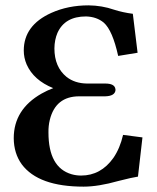

<svg xmlns="http://www.w3.org/2000/svg" viewBox="-20 -678 581 710"><path d="M307.1 -658.2Q356.9 -657.7 401.9 -642.1Q434.1 -631.8 471.2 -627L488.8 -482.9L417 -471.2Q396 -565.9 363.8 -594.2Q337.4 -616.2 297.9 -617.2Q219.7 -617.2 192.4 -556.2Q181.6 -530.8 181.2 -499Q181.2 -430.2 226.1 -393.6Q256.8 -369.6 301.8 -369.1H369.1Q403.8 -369.1 406.7 -349.1Q406.7 -346.7 407.2 -345.2Q405.3 -322.8 369.1 -321.8H272.9Q185.5 -321.8 164.1 -234.4Q158.7 -211.9 159.2 -188Q159.2 -58.6 244.6 -33.7Q261.7 -28.8 279.8 -28.8Q353 -28.8 399.4 -94.2Q423.8 -129.9 435.1 -179.2L506.8 -169.9L490.2 -24.9Q469.7 -22 418 -8.8Q343.8 12.2 289.1 12.2Q122.1 12.2 60.5 -70.3Q31.2 -110.8 30.8 -167Q30.8 -273.4 133.8 -332Q154.8 -343.8 176.8 -352.1Q104.5 -381.3 78.6 -439.5Q67.9 -464.4 67.9 -491.2Q67.9 -584.5 169.9 -630.4Q231.9 -658.2 307.1 -658.2Z"/></svg>

Font: Linux Libertine O
Style: Semibold
Weight: 700
Designer: Philipp H. Poll
Foundry: Philipp H. Poll
Version: Version 5.0.0